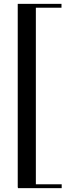

<svg xmlns="http://www.w3.org/2000/svg" viewBox="-20 -756 359 996"><path d="M299 -736H72V216H73V220H300V200H166V-716H299Z"/></svg>

Font: Ortica Linear
Style: Regular
Weight: 400
Designer: Benedetta Bovani
Foundry: Collletttivo
Version: Version 2.000;Glyphs 3.1.2 (3151)